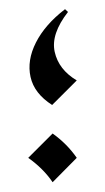

<svg xmlns="http://www.w3.org/2000/svg" viewBox="-20 -375 223 408"><path d="M118.2 -355.5 124.5 -349.6Q87.9 -302.7 96.2 -264.9Q104.5 -227.1 143.1 -204.1L90.8 -151.9Q52.7 -176.3 44.9 -211.4Q37.1 -246.6 56.4 -284.7Q75.7 -322.8 118.2 -355.5ZM91.8 -91.3Q122.6 -69.3 143.1 -39.6L91.8 12.2Q72.3 -16.6 40 -39.6Z"/></svg>

Font: Lateef Light
Style: Regular
Weight: 300
Designer: SIL International
Foundry: SIL International
Version: Version 4.200